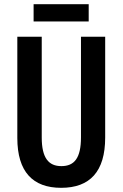

<svg xmlns="http://www.w3.org/2000/svg" viewBox="-20 -890 587 920"><path d="M405 -870H141V-787H405ZM484 -231V-714H368V-232C368 -132 336 -94 274 -94C213 -94 180 -133 180 -231V-714H63V-229C63 -67 137 10 273 10C411 10 484 -68 484 -231Z"/></svg>

Font: Noto Sans Myanmar ExtraCondensed SemiBold
Style: Regular
Weight: 600
Width: 2
Designer: Monotype Design Team
Foundry: Monotype Imaging Inc.
Version: Version 2.107